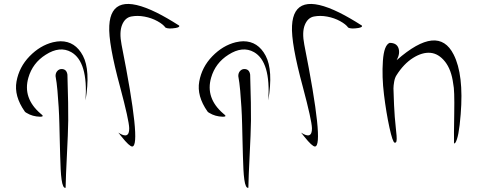

<svg xmlns="http://www.w3.org/2000/svg" viewBox="-20 -946 2372 954"><path d="M281 -741Q354 -741 392 -669Q430 -597 405 -447Q418 -639 334 -687Q277 -719 207 -674Q142 -633 121 -560Q92 -459 181 -382Q185 -379 188 -376Q200 -366 179 -366Q141 -367 112 -385Q106 -388 103 -392Q49 -469 62 -541Q75 -613 127 -666.5Q179 -720 243 -736Q265 -741 281 -741ZM286 -603Q311 -603 315 -575Q320 -411 319 -346.5Q318 -282 312.5 -175.5Q307 -69 306 -13Q299 -11 294 -21.5Q289 -32 286 -53.5Q283 -75 281.5 -104.5Q280 -134 279 -171Q278 -208 277 -247Q276 -286 275 -329.5Q274 -373 271.5 -413.5Q269 -454 265.5 -495Q262 -536 256 -568Q256 -584 265 -593.5Q274 -603 286 -603Z M870 -819Q875 -811 853 -807Q816 -801 802 -809Q791 -825 762 -841Q733 -857 698 -863.5Q663 -870 632 -864Q601 -858 586.5 -822Q572 -786 584 -724Q684 -220 637 -218Q623 -218 584 -267Q573 -281 568 -287Q623 -251 622 -309Q621 -348 577 -513Q518 -730 523 -818Q532 -995 759 -883Q809 -858 870 -819Z M1189 -741Q1262 -741 1300 -669Q1338 -597 1313 -447Q1326 -639 1242 -687Q1185 -719 1115 -674Q1050 -633 1029 -560Q1000 -459 1089 -382Q1093 -379 1096 -376Q1108 -366 1087 -366Q1049 -367 1020 -385Q1014 -388 1011 -392Q957 -469 970 -541Q983 -613 1035 -666.5Q1087 -720 1151 -736Q1173 -741 1189 -741ZM1194 -603Q1219 -603 1223 -575Q1228 -411 1227 -346.5Q1226 -282 1220.5 -175.5Q1215 -69 1214 -13Q1207 -11 1202 -21.5Q1197 -32 1194 -53.5Q1191 -75 1189.5 -104.5Q1188 -134 1187 -171Q1186 -208 1185 -247Q1184 -286 1183 -329.5Q1182 -373 1179.5 -413.5Q1177 -454 1173.5 -495Q1170 -536 1164 -568Q1164 -584 1173 -593.5Q1182 -603 1194 -603Z M1778 -819Q1783 -811 1761 -807Q1724 -801 1710 -809Q1699 -825 1670 -841Q1641 -857 1606 -863.5Q1571 -870 1540 -864Q1509 -858 1494.5 -822Q1480 -786 1492 -724Q1592 -220 1545 -218Q1531 -218 1492 -267Q1481 -281 1476 -287Q1531 -251 1530 -309Q1529 -348 1485 -513Q1426 -730 1431 -818Q1440 -995 1667 -883Q1717 -858 1778 -819Z M2236 -234Q2235 -266 2237 -383.5Q2239 -501 2232 -529Q2223 -600 2191 -640Q2159 -680 2118.5 -683.5Q2078 -687 2032 -658Q1986 -629 1950 -572Q1942 -560 1938.5 -540Q1935 -520 1935 -506.5Q1935 -493 1936.5 -463Q1938 -433 1938 -423Q1939 -397 1941.5 -365.5Q1944 -334 1946.5 -312.5Q1949 -291 1950.5 -272Q1952 -253 1950 -244.5Q1948 -236 1941 -237Q1931 -239 1915 -312.5Q1899 -386 1888 -475.5Q1877 -565 1882.5 -643.5Q1888 -722 1916 -733Q1951 -733 1960 -706.5Q1969 -680 1951 -647Q2157 -828 2234 -675Q2285 -575 2269 -378Q2260 -261 2242 -236Q2239 -232 2236 -234Z"/></svg>

Font: YamSuf
Style: Regular
Weight: 400
Version: Version 1.1